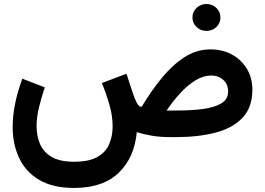

<svg xmlns="http://www.w3.org/2000/svg" viewBox="-20 -677 1308 948"><path d="M930.2 -590.8Q930.2 -618.7 950.4 -637.9Q970.7 -657.2 999.5 -657.2Q1028.3 -657.2 1048.3 -637.9Q1068.4 -618.7 1068.4 -590.8Q1068.4 -563 1048.3 -543.7Q1028.3 -524.4 999.5 -524.4Q970.7 -524.4 950.4 -543.7Q930.2 -563 930.2 -590.8ZM346.2 251Q240.7 251 173.6 211.2Q106.4 171.4 74.5 103Q42.5 34.7 42.5 -50.3Q42.5 -106.9 55.2 -167.7Q67.9 -228.5 90.3 -288.6L201.2 -245.6Q184.1 -195.3 172.4 -146.5Q160.6 -97.7 160.6 -54.2Q160.6 -6.3 177.5 33.7Q194.3 73.7 234.9 97.7Q275.4 121.6 346.2 121.6Q418.9 121.6 460.2 98.4Q501.5 75.2 518.8 35.4Q536.1 -4.4 536.1 -53.2Q536.1 -106.9 519.5 -162.8Q502.9 -218.8 483.4 -267.1L604.5 -313L636.7 -214.4Q645 -189 655.5 -169.2Q666 -149.4 679.2 -149.4Q726.1 -227.5 778.6 -291.7Q831.1 -356 890.6 -394.5Q950.2 -433.1 1018.6 -433.1Q1079.6 -433.1 1126.2 -407.2Q1172.9 -381.3 1199.5 -336.4Q1226.1 -291.5 1226.1 -233.9Q1226.1 -146.5 1177.2 -95.2Q1128.4 -43.9 1043.2 -22Q958 0 848.6 0H823.2Q768.6 0 728.5 -7.1Q688.5 -14.2 655.3 -24.4Q644 101.1 566.2 176Q488.3 251 346.2 251ZM1022 -304.2Q984.4 -304.2 945.6 -280.5Q906.7 -256.8 870.4 -217.5Q834 -178.2 802.7 -131.3H853.5Q924.8 -131.3 981.9 -138.9Q1039.1 -146.5 1072.8 -166.7Q1106.4 -187 1106.4 -225.1Q1106.4 -260.7 1082.5 -282.5Q1058.6 -304.2 1022 -304.2Z"/></svg>

Font: Vazirmatn RD FD
Style: Bold
Weight: 700
Designer: Saber Rastikerdar
Foundry: Saber Rastikerdar
Version: Version 33.003